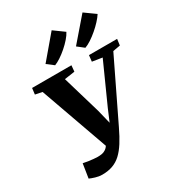

<svg xmlns="http://www.w3.org/2000/svg" viewBox="-236 -1163 1213 1321"><g transform="rotate(-30 370.0 -502.5)"><path d="M184.5 15.5Q159 15.5 132 7.2Q105 -1 89 -8.5L106.5 -120.5Q125 -116.5 146 -113.2Q167 -110 186 -108.5Q205 -107 217.5 -106.5Q236 -106.5 252 -109.2Q268 -112 282.2 -121.5Q296.5 -131 309 -150.2Q321.5 -169.5 333 -203L316 -113L113 -683L58 -694L64 -743H376.5L372 -694.5L290 -682.5L379 -380.5L422 -205.5H379.5L445.5 -361.5L589.5 -681.5L510.5 -694L516 -743H739.5L733 -694L675 -683.5L446 -210Q418 -151 391 -108.5Q364 -66 334.5 -38.5Q305 -11 268.5 2.2Q232 15.5 184.5 15.5ZM226.5 -839.5 379 -1019.5 461.5 -959.5Q451 -938.5 429.5 -913.8Q408 -889 381 -865.5Q354 -842 327 -824.2Q300 -806.5 279.5 -799ZM468.5 -839.5 624 -1019.5 709 -958.5Q696 -938 673.5 -913.5Q651 -889 623.5 -865.5Q596 -842 568.8 -824.2Q541.5 -806.5 520 -799Z"/></g></svg>

Font: Merriweather 28pt ExtraBold
Style: Italic
Weight: 800
Italic angle: -7.8°
Version: Version 2.101